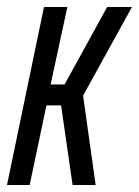

<svg xmlns="http://www.w3.org/2000/svg" viewBox="-24 -530 398 550"><path d="M-4 0 102 -510H169L121 -288H161L283 -510H354L214 -256L250 0H184L151 -228H109L61 0Z"/></svg>

Font: Saira UltraCondensed Medium
Style: Italic
Weight: 500
Width: 1
Italic angle: -12°
Designer: Hector Gatti with collaboration of the Omnibus-Type team
Foundry: Omnibus-Type
Version: Version 1.101